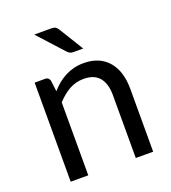

<svg xmlns="http://www.w3.org/2000/svg" viewBox="-133 -824 824 923"><g transform="rotate(-20 279.0 -362.5)"><path d="M154.3 -432.6Q170.9 -451.2 189.5 -466.8Q208 -481.4 228.5 -492.2Q249 -502.9 272.5 -508.8Q295.9 -514.6 323.2 -514.6Q364.3 -514.6 396.5 -501Q427.7 -487.3 449.2 -461.9Q470.7 -436.5 481.4 -401.4Q492.2 -365.2 492.2 -322.3Q492.2 -214.8 492.2 0Q469.7 0 403.3 0Q403.3 -81.1 403.3 -322.3Q403.3 -379.9 377 -412.1Q350.6 -443.4 296.9 -443.4Q257.8 -443.4 223.6 -424.8Q189.5 -405.3 160.2 -373Q160.2 -249 160.2 0Q137.7 0 70.3 0Q70.3 -79.1 70.3 -316.4Q70.3 -364.3 70.3 -506.8Q84 -506.8 124 -506.8Q142.6 -506.8 147.5 -488.3Q149.4 -469.7 154.3 -432.6ZM232.4 -724.6Q248 -724.6 256.8 -719.7Q264.6 -713.9 271.5 -702.1Q295.9 -662.1 345.7 -581.1Q333 -581.1 294.9 -581.1Q284.2 -581.1 278.3 -585Q271.5 -587.9 264.6 -595.7Q225.6 -638.7 147.5 -724.6Q168.9 -724.6 232.4 -724.6Z"/></g></svg>

Font: Lato
Style: Regular
Weight: 400
Designer: Lukasz Dziedzic with Adam Twardoch and Botio Nikoltchev
Version: Version 2.015; 2015-08-06; http://www.latofonts.com/